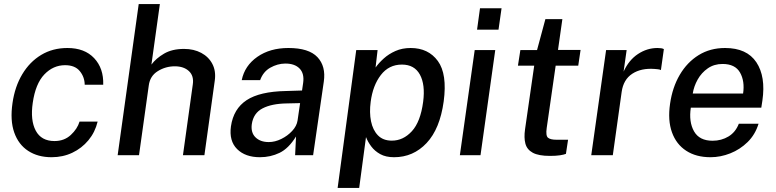

<svg xmlns="http://www.w3.org/2000/svg" viewBox="-20 -763 3814 944"><path d="M233.5 10Q166.5 10 118.8 -21Q71 -52 50 -111.5Q29 -171 41.5 -256.5Q53 -337 89.5 -398Q126 -459 182.5 -493Q239 -527 311.5 -527Q396 -527 443 -477Q490 -427 487.5 -346.5H396.5Q396 -384.5 372.2 -413.5Q348.5 -442.5 300 -442.5Q241.5 -442.5 198 -397Q154.5 -351.5 141 -257.5Q128.5 -171.5 155.8 -120.5Q183 -69.5 248 -69.5Q296 -69.5 328.2 -99.5Q360.5 -129.5 371 -165H460Q447.5 -113 414.8 -73.5Q382 -34 335.5 -12Q289 10 233.5 10Z M558.5 0 662 -743H766L724.5 -445.5Q747 -476 786.5 -499.2Q826 -522.5 885 -522.5Q933 -522.5 969.5 -503Q1006 -483.5 1024.2 -448.5Q1042.5 -413.5 1036 -367L985 0H879.5L928 -348.5Q934 -390 908.8 -413.5Q883.5 -437 839.5 -437Q794 -437 755.8 -413.2Q717.5 -389.5 711.5 -343L663.5 0Z M1258 10Q1186 10 1145.8 -30Q1105.5 -70 1115.5 -142Q1128 -228 1192.5 -270.5Q1257 -313 1385.5 -315.5L1465 -318L1470.5 -355.5Q1477 -401.5 1452.8 -426.2Q1428.5 -451 1381.5 -450.5Q1344 -450 1309 -430.2Q1274 -410.5 1259 -369H1168.5Q1183 -440 1245.2 -483.5Q1307.5 -527 1398 -527Q1498.5 -527 1540.8 -482Q1583 -437 1572 -361.5L1519.5 0H1431L1435.5 -92Q1399 -33 1354.5 -11.5Q1310 10 1258 10ZM1301.5 -64.5Q1332 -64.5 1363 -79.8Q1394 -95 1416.5 -119.2Q1439 -143.5 1443 -170.5L1455.5 -256L1390.5 -254.5Q1316 -253.5 1271 -230.2Q1226 -207 1218 -152.5Q1212.5 -111 1236.2 -87.8Q1260 -64.5 1301.5 -64.5Z M1640 161 1731.5 -517H1836.5L1826.5 -431Q1842 -453 1866.5 -475.2Q1891 -497.5 1924.2 -512.2Q1957.5 -527 1999 -527Q2086 -527 2132.8 -463Q2179.5 -399 2161.5 -264.5Q2143 -129.5 2077.5 -59.8Q2012 10 1917.5 10Q1877 10 1849.5 -5.2Q1822 -20.5 1805 -43.5Q1788 -66.5 1779.5 -89L1746 161ZM1906.5 -71.5Q1962.5 -71.5 2005 -117.8Q2047.5 -164 2060.5 -262.5Q2071.5 -347 2044.5 -396.2Q2017.5 -445.5 1956 -445.5Q1892 -445.5 1852.5 -394.2Q1813 -343 1802.5 -262.5Q1795.5 -210 1804.2 -166.8Q1813 -123.5 1838.2 -97.5Q1863.5 -71.5 1906.5 -71.5Z M2325.5 -617 2340 -722.5H2446L2431 -617ZM2241 0 2314 -517H2415L2342.5 0Z M2684 3.5Q2628 3.5 2599.5 -12Q2571 -27.5 2563.2 -56.8Q2555.5 -86 2561.5 -127.5L2606.5 -440H2526.5L2538.5 -517H2620.5L2661.5 -669H2745L2723.5 -517.5H2834.5L2823 -440H2712L2668 -134Q2662.5 -96 2674.2 -86Q2686 -76 2715.5 -76H2773L2762.5 -6.5Q2752.5 -2.5 2733.2 0.5Q2714 3.5 2684 3.5Z M2887 0 2960 -517H3061L3046 -411Q3072 -468 3116.8 -497.5Q3161.5 -527 3212.5 -527Q3222 -527 3230.8 -525.8Q3239.5 -524.5 3244 -521.5L3229.5 -418.5Q3224 -421.5 3214.5 -422.5Q3205 -423.5 3198.5 -424Q3132.5 -429 3088.8 -400.5Q3045 -372 3036.5 -311L2993 0Z M3473.5 10Q3402.5 10 3353.8 -21.8Q3305 -53.5 3283.8 -112.5Q3262.5 -171.5 3274.5 -253Q3286 -333.5 3322.2 -395.2Q3358.5 -457 3415 -492Q3471.5 -527 3545 -527Q3652 -527 3698.8 -456.8Q3745.5 -386.5 3728.5 -269L3723 -233.5H3376.5Q3366 -164 3392.2 -117.5Q3418.5 -71 3483.5 -71Q3527 -71 3561.8 -92Q3596.5 -113 3612.5 -154.5H3709.5Q3693 -101 3655.8 -64.5Q3618.5 -28 3570.5 -9Q3522.5 10 3473.5 10ZM3386 -303H3633.5Q3642.5 -364 3618.5 -406.2Q3594.5 -448.5 3532.5 -448.5Q3491 -448.5 3460 -427Q3429 -405.5 3410.2 -372Q3391.5 -338.5 3386 -303Z"/></svg>

Font: Public Sans Medium
Style: Italic
Weight: 500
Italic angle: -8°
Designer: The Public Sans project authors (U.S. Web Design System). Libre Franklin designed by Pablo Impallari and Rodrigo Fuenzal
Version: Version 1.007; ttfautohint (v1.8.1) -l 8 -r 50 -G 200 -x 14 